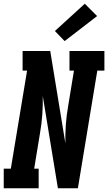

<svg xmlns="http://www.w3.org/2000/svg" viewBox="-35 -1008 579 1028"><path d="M-15 0V-105H23L110 -630H86V-735H234L315 -241Q314 -290 317.5 -340.5Q321 -391 330 -441L361 -630H337V-735H524V-630H486L382 0H275L194 -494Q195 -445 191.5 -394.5Q188 -344 179 -294L148 -105H172V0ZM311 -788 259 -842 419 -988 485 -922Z"/></svg>

Font: Iosevka Slab Extrabold Oblique
Style: Regular
Weight: 800
Italic angle: -9°
Monospace: yes
Designer: Belleve Invis
Foundry: Belleve Invis
Version: Version 11.1.1; ttfautohint (v1.8.3)